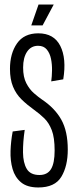

<svg xmlns="http://www.w3.org/2000/svg" viewBox="-20 -817 338 847"><path d="M149 10Q100 10 73 -12.5Q46 -35 35.5 -71.5Q25 -108 26.5 -151.5Q28 -195 36 -237L89 -244Q81 -190 81.5 -144.5Q82 -99 98 -72Q114 -45 154 -45Q189 -45 205 -71Q221 -97 221 -153Q221 -210 208.5 -242.5Q196 -275 175.5 -295Q155 -315 131 -332Q99 -355 75 -378.5Q51 -402 37.5 -434.5Q24 -467 24 -513Q24 -581 55 -625.5Q86 -670 149 -670Q218 -670 246 -614.5Q274 -559 259 -467L206 -458Q209 -479 209.5 -506Q210 -533 205 -557.5Q200 -582 186.5 -598.5Q173 -615 148 -615Q117 -615 99.5 -589Q82 -563 82 -519Q82 -477 96 -450Q110 -423 129.5 -406Q149 -389 165 -378Q222 -340 250.5 -289Q279 -238 279 -157Q279 -84 250.5 -37Q222 10 149 10ZM168 -705H118L150 -797H217Z"/></svg>

Font: Bricolage Grotesque 48pt Condensed ExtraLight
Style: Regular
Weight: 200
Width: 3
Designer: Mathieu Triay
Foundry: Atelier Triay
Version: Version 1.000; ttfautohint (v1.8.4.7-5d5b);gftools[0.9.32]